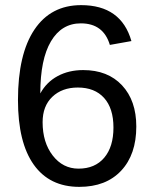

<svg xmlns="http://www.w3.org/2000/svg" viewBox="-20 -718 596 748"><path d="M511 -225Q511 -116 452 -53Q393 10 289 10Q173 10 111.5 -76.5Q50 -163 50 -328Q50 -507 114 -602.5Q178 -698 296 -698Q452 -698 492 -558L408 -543Q383 -627 295 -627Q220 -627 178.5 -557Q137 -487 137 -354Q161 -398 204.5 -421.5Q248 -445 304 -445Q400 -445 455.5 -385.5Q511 -326 511 -225ZM422 -221Q422 -296 385.5 -336.5Q349 -377 283 -377Q222 -377 184 -341Q146 -305 146 -242Q146 -163 185.5 -112Q225 -61 286 -61Q350 -61 386 -103.5Q422 -146 422 -221Z"/></svg>

Font: TharLon
Style: Regular
Weight: 400
Designer: Sai Zin Di Di Zone
Foundry: Sai Zin Di Di Zone, Sun Tun
Version: Version 1.003 September 27 2012